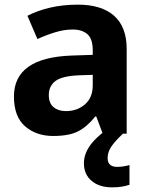

<svg xmlns="http://www.w3.org/2000/svg" viewBox="-20 -575 636 826"><path d="M315 -555Q417 -555 471 -507Q525 -459 525 -364V0H422L394 -74H390Q355 -30 316 -10Q277 10 209 10Q136 10 88 -31.5Q40 -73 40 -160Q40 -327 288 -336L379 -339V-358Q379 -408 356 -428Q333 -448 293 -448Q256 -448 217 -436Q178 -424 141 -407L98 -507Q140 -529 195 -542Q250 -555 315 -555ZM320 -251Q247 -248 218.5 -226.5Q190 -205 190 -166Q190 -131 210.5 -114Q231 -97 263 -97Q312 -97 345.5 -126Q379 -155 379 -208V-253ZM443 105Q443 125 454 134Q465 143 484 143Q498 143 513 140.5Q528 138 537 135V220Q522 225 504 228Q486 231 462 231Q407 231 374 203Q341 175 341 127Q341 50 445 -21L509 0Q475 32 459 55.5Q443 79 443 105Z"/></svg>

Font: Noto Sans Syriac
Style: Bold
Weight: 700
Designer: Patrick Giasson and the Monotype Design Team
Foundry: Monotype Imaging Inc.
Version: Version 3.000; ttfautohint (v1.8.4.7-5d5b)